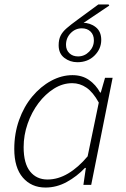

<svg xmlns="http://www.w3.org/2000/svg" viewBox="-20 -829 567 861"><path d="M184 12Q121 12 82.5 -32.5Q44 -77 44 -161Q44 -230 65.5 -290.5Q87 -351 124.5 -396Q162 -441 209 -466.5Q256 -492 305 -492Q348 -492 379 -470.5Q410 -449 429 -414H432L451 -480H485L389 0H354L365 -76H361Q325 -38 279.5 -13Q234 12 184 12ZM193 -24Q240 -24 285.5 -51Q331 -78 373 -128L423 -369Q397 -416 367.5 -436Q338 -456 304 -456Q261 -456 222 -431.5Q183 -407 152.5 -366.5Q122 -326 104 -274.5Q86 -223 86 -169Q86 -96 115 -60Q144 -24 193 -24ZM327 -550Q294 -550 268.5 -569.5Q243 -589 243 -626Q243 -651 251.5 -668.5Q260 -686 279 -702.5Q298 -719 327 -740L421 -809H467L470 -804L348 -722L350 -727Q384 -727 409 -707.5Q434 -688 434 -650Q434 -610 404 -580Q374 -550 327 -550ZM330 -576Q359 -576 380 -597.5Q401 -619 401 -648Q401 -673 386 -687.5Q371 -702 347 -702Q318 -702 297 -680.5Q276 -659 276 -628Q276 -605 291 -590.5Q306 -576 330 -576Z"/></svg>

Font: Source Sans 3 Light
Style: Italic
Weight: 300
Italic angle: -11°
Designer: Paul D. Hunt
Foundry: Adobe
Version: Version 3.046;hotconv 1.0.118;makeotfexe 2.5.65603